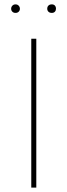

<svg xmlns="http://www.w3.org/2000/svg" viewBox="-20 -858 308 878"><path d="M146 0H123V-681H146ZM71 -818Q71 -810 65.5 -804.5Q60 -799 51 -799Q42 -799 36.5 -804.5Q31 -810 31 -818Q31 -826 36.5 -832Q42 -838 51 -838Q60 -838 65.5 -832Q71 -826 71 -818ZM236 -818Q236 -810 231 -804.5Q226 -799 217 -799Q207 -799 201.5 -804.5Q196 -810 196 -818Q196 -827 201.5 -832.5Q207 -838 217 -838Q226 -838 231 -832.5Q236 -827 236 -818Z"/></svg>

Font: Fira Sans Thin
Style: Regular
Weight: 100
Designer: bBox Type GmbH & Carrois Corporate GbR & Edenspiekermann AG
Foundry: bBox Type GmbH & Carrois Corporate GbR & Edenspiekermann AG
Version: Version 4.301